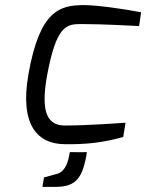

<svg xmlns="http://www.w3.org/2000/svg" viewBox="-20 -558 572 751"><path d="M146 173H197C277 173 304 139 320 37C320 37 281 38 253 37C247 75 237 109 207 121L152 136ZM91 -266C56 -65 130 5 232 6C315 7 377 1 462 -22L471 -78C471 -78 326 -67 234 -67C169 -67 137 -113 164 -262C200 -456 238 -464 297 -464C386 -464 524 -456 524 -456L532 -510C464 -523 361 -538 309 -538C215 -538 135 -519 91 -266Z"/></svg>

Font: Exo
Style: Regular Italic
Weight: 400
Designer: Natanael Gama
Version: Version 1.00